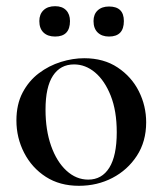

<svg xmlns="http://www.w3.org/2000/svg" viewBox="-20 -587 526 620"><path d="M235 13Q173 13 128 -16Q83 -45 58 -93.5Q33 -142 33 -198Q33 -250 53 -288Q73 -326 105.5 -350.5Q138 -375 176.5 -387Q215 -399 252 -399Q315 -399 360 -369Q405 -339 428.5 -292Q452 -245 452 -192Q452 -130 422 -84Q392 -38 343 -12.5Q294 13 235 13ZM265 -7Q309 -7 333 -45.5Q357 -84 357 -160Q357 -229 337.5 -278Q318 -327 287 -353Q256 -379 219 -379Q175 -379 151 -342.5Q127 -306 127 -233Q127 -167 145 -116Q163 -65 194.5 -36Q226 -7 265 -7ZM158 -469Q134 -469 120.5 -482Q107 -495 107 -519Q107 -541 120.5 -554Q134 -567 158 -567Q181 -567 193.5 -554Q206 -541 206 -519Q206 -469 158 -469ZM332 -469Q309 -469 295.5 -482Q282 -495 282 -519Q282 -541 295.5 -553.5Q309 -566 332 -566Q380 -566 380 -519Q380 -469 332 -469Z"/></svg>

Font: Cormorant Light SemiBold
Style: Regular
Weight: 600
Version: Version 4.000